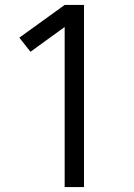

<svg xmlns="http://www.w3.org/2000/svg" viewBox="-20 -755 540 775"><path d="M241 0V-646L103 -546L58 -603L241 -735H319V0Z"/></svg>

Font: iosevka_custom_sans_ss08
Style: Regular
Weight: 400
Designer: Belleve Invis
Foundry: Belleve Invis
Version: Version 10.3.0; ttfautohint (v1.8.3)